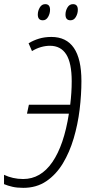

<svg xmlns="http://www.w3.org/2000/svg" viewBox="-44 -905 440 935"><path d="M69.3 9.8Q39.1 9.8 16.6 4.6Q-5.9 -0.5 -24.4 -8.3V-53.7Q-3.9 -43.9 19.5 -38.6Q43 -33.2 68.8 -33.2Q154.3 -33.2 210.9 -115.5Q267.6 -197.8 291.5 -351.6H87.4L96.7 -395H297.9Q305.2 -454.1 305.2 -509.3Q305.2 -598.1 278.6 -640.1Q252 -682.1 199.2 -682.1Q178.2 -682.1 155.8 -675.8Q133.3 -669.4 111.8 -656.2L95.2 -694.3Q118.7 -708.5 146 -716.8Q173.3 -725.1 206.1 -725.1Q352.5 -725.1 352.5 -510.3Q352.5 -443.8 343.8 -371.6Q335 -299.3 314.9 -231.4Q294.9 -163.6 262 -109.1Q229 -54.7 181.4 -22.5Q133.8 9.8 69.3 9.8ZM299.3 -806.2Q274.9 -806.2 274.9 -834Q274.9 -852.1 284.4 -868.4Q293.9 -884.8 311.5 -884.8Q335 -884.8 335 -857.4Q335 -838.9 325.4 -822.5Q315.9 -806.2 299.3 -806.2ZM164.6 -806.2Q140.1 -806.2 140.1 -834Q140.1 -852.1 149.7 -868.4Q159.2 -884.8 176.3 -884.8Q199.7 -884.8 199.7 -857.4Q199.7 -838.9 190.2 -822.5Q180.7 -806.2 164.6 -806.2Z"/></svg>

Font: Open Sans Condensed Light
Style: Italic
Weight: 300
Width: 3
Italic angle: -12°
Designer: Monotype Design Team
Foundry: Monotype Imaging Inc.
Version: Version 3.000; ttfautohint (v1.8.4)